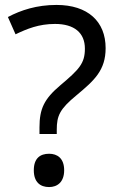

<svg xmlns="http://www.w3.org/2000/svg" viewBox="-20 -744 474 778"><path d="M140 -201H210V-218C210 -275 222 -302 290 -358C362 -418 408 -459 408 -549C408 -657 336 -724 209 -724C129 -724 65 -703 12 -675L43 -605C89 -627 137 -647 203 -647C281 -647 324 -611 324 -547C324 -487 301 -463 224 -398C159 -343 140 -303 140 -228ZM179 14C212 14 240 -6 240 -54C240 -103 212 -121 179 -121C143 -121 117 -103 117 -54C117 -6 143 14 179 14Z"/></svg>

Font: Noto Sans Math
Style: Regular
Weight: 400
Designer: Monotype Design Team, Delve Withrington, Jeff Kellem
Foundry: Monotype Imaging Inc., Delve Fonts LLC
Version: Version 3.000